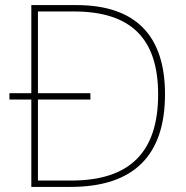

<svg xmlns="http://www.w3.org/2000/svg" viewBox="-20 -734 732 754"><path d="M280 -714H103V-368H17V-343H103V0H257C507 0 628 -125 628 -364C628 -591 516 -714 280 -714ZM270 -689C502 -689 601 -575 601 -363C601 -136 489 -25 260 -25H129V-343H335V-368H129V-689Z"/></svg>

Font: Noto Sans Canadian Aboriginal Thin
Style: Regular
Weight: 100
Designer: Monotype Design Team, Typotheque's Kevin King
Foundry: Monotype Imaging Inc.
Version: Version 2.004